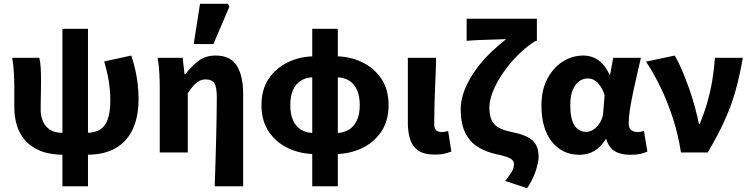

<svg xmlns="http://www.w3.org/2000/svg" viewBox="-20 -799 3929 1006"><path d="M317 12Q243 12 193 -8Q143 -28 112.5 -62.5Q82 -97 68.5 -142Q55 -187 55 -237V-344Q55 -373 53 -414Q51 -455 44 -496H186Q192 -471 193.5 -440Q195 -409 195 -374Q195 -353 194.5 -325.5Q194 -298 193.5 -271Q193 -244 193 -225Q193 -193 204 -165.5Q215 -138 240 -120.5Q265 -103 309 -103ZM434 12V-103Q475 -103 502.5 -119Q530 -135 544 -172.5Q558 -210 558 -274Q558 -304 555 -335.5Q552 -367 545 -401.5Q538 -436 526 -477L668 -508Q680 -472 688.5 -434.5Q697 -397 701.5 -358.5Q706 -320 706 -281Q706 -139 637 -63.5Q568 12 434 12ZM307 177V-648H441V177Z M1105 177Q1107 118 1109 54.5Q1111 -9 1112.5 -72Q1114 -135 1115 -190.5Q1116 -246 1116 -289Q1116 -343 1103 -363Q1090 -383 1057 -383Q1040 -383 1024.5 -375Q1009 -367 994.5 -351Q980 -335 964 -311V0H817V-344Q817 -373 815 -414Q813 -455 806 -496H937L947 -410H951Q983 -452 1020 -480Q1057 -508 1109 -508Q1188 -508 1221 -454.5Q1254 -401 1254 -308V177ZM995 -568 1028 -779H1174L1182 -764L1098 -568Z M1616 177V-648H1750V177ZM1630 8Q1555 8 1491 -22Q1427 -52 1388.5 -109Q1350 -166 1350 -248Q1350 -331 1388.5 -387.5Q1427 -444 1491 -474Q1555 -504 1630 -504L1622 -394Q1585 -394 1557.5 -377Q1530 -360 1515.5 -328Q1501 -296 1501 -248Q1501 -201 1515.5 -168.5Q1530 -136 1557.5 -119.5Q1585 -103 1622 -102ZM1736 8 1744 -102Q1781 -103 1808 -119.5Q1835 -136 1850 -168.5Q1865 -201 1865 -248Q1865 -296 1850.5 -328Q1836 -360 1808.5 -377Q1781 -394 1744 -394L1736 -504Q1812 -504 1875.5 -474Q1939 -444 1977.5 -387.5Q2016 -331 2016 -248Q2016 -166 1977.5 -109Q1939 -52 1875 -22Q1811 8 1736 8Z M2258 11Q2203 11 2172.5 -9.5Q2142 -30 2129.5 -67.5Q2117 -105 2117 -156V-496H2265Q2264 -438 2261 -373.5Q2258 -309 2256.5 -250Q2255 -191 2255 -150Q2255 -126 2265.5 -116.5Q2276 -107 2296 -107Q2302 -107 2311 -108.5Q2320 -110 2328 -113L2345 -5Q2329 1 2309.5 6Q2290 11 2258 11Z M2742 187 2627 149Q2649 121 2661 101.5Q2673 82 2673 62Q2673 49 2665 40Q2657 31 2636 23.5Q2615 16 2577 8Q2531 -2 2489 -26Q2447 -50 2420.5 -98Q2394 -146 2394 -228Q2394 -263 2405 -300.5Q2416 -338 2437 -376.5Q2458 -415 2487.5 -453Q2517 -491 2553.5 -526Q2590 -561 2632 -594Q2611 -593 2574 -592Q2537 -591 2496.5 -589.5Q2456 -588 2425 -585V-701H2793V-585H2787Q2748 -561 2712 -528Q2676 -495 2645.5 -457Q2615 -419 2592 -379.5Q2569 -340 2556.5 -303Q2544 -266 2544 -236Q2544 -196 2555.5 -170.5Q2567 -145 2592.5 -130.5Q2618 -116 2663 -107Q2738 -92 2770 -63.5Q2802 -35 2802 23Q2802 48 2788 93.5Q2774 139 2742 187Z M3016 12Q2926 12 2871.5 -56.5Q2817 -125 2817 -246Q2817 -328 2848 -386.5Q2879 -445 2929 -476.5Q2979 -508 3036 -508Q3064 -508 3089 -498Q3114 -488 3135.5 -466Q3157 -444 3173 -409H3177L3193 -496H3338Q3328 -453 3317 -405Q3306 -357 3296 -309.5Q3286 -262 3280 -221.5Q3274 -181 3274 -152Q3274 -128 3287.5 -117.5Q3301 -107 3322 -107Q3329 -107 3337 -108.5Q3345 -110 3354 -113L3372 -5Q3358 2 3336.5 7Q3315 12 3285 12Q3233 12 3201.5 -6.5Q3170 -25 3157 -70H3154Q3104 12 3016 12ZM3051 -108Q3073 -108 3093 -122.5Q3113 -137 3126.5 -161.5Q3140 -186 3141 -215L3148 -301Q3138 -330 3124.5 -349.5Q3111 -369 3095 -378.5Q3079 -388 3059 -388Q3036 -388 3015 -373.5Q2994 -359 2981 -328Q2968 -297 2968 -247Q2968 -175 2990.5 -141.5Q3013 -108 3051 -108Z M3548 0Q3534 -92 3506 -178.5Q3478 -265 3441.5 -340.5Q3405 -416 3365 -476L3515 -508Q3535 -475 3554 -430Q3573 -385 3590.5 -335.5Q3608 -286 3621 -238Q3634 -190 3642 -150H3646Q3670 -206 3686.5 -264Q3703 -322 3712.5 -380.5Q3722 -439 3726 -496H3872Q3857 -408 3835.5 -329.5Q3814 -251 3778.5 -171.5Q3743 -92 3688 0Z"/></svg>

Font: Source Sans 3
Style: Bold
Weight: 700
Designer: Paul D. Hunt
Foundry: Adobe
Version: Version 3.052;hotconv 1.1.0;makeotfexe 2.6.0